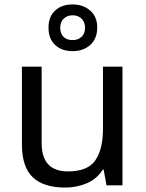

<svg xmlns="http://www.w3.org/2000/svg" viewBox="-20 -837 658 867"><path d="M533 -536V0H461L448 -71H444Q418 -29 372 -9.5Q326 10 274 10Q177 10 128 -36.5Q79 -83 79 -185V-536H168V-191Q168 -63 287 -63Q376 -63 410.5 -113Q445 -163 445 -257V-536ZM308 -606Q259 -606 229 -634Q199 -662 199 -712Q199 -762 229 -789.5Q259 -817 308 -817Q355 -817 387 -789.5Q419 -762 419 -713Q419 -662 387.5 -634Q356 -606 308 -606ZM308 -656Q333 -656 348.5 -671Q364 -686 364 -712Q364 -738 348 -753Q332 -768 308 -768Q284 -768 268 -753Q252 -738 252 -712Q252 -686 266.5 -671Q281 -656 308 -656Z"/></svg>

Font: Noto Sans Sogdian
Style: Regular
Weight: 400
Designer: Monotype Design Team
Foundry: Monotype Imaging Inc.
Version: Version 2.002; ttfautohint (v1.8.4.7-5d5b)